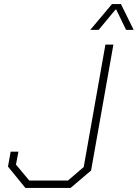

<svg xmlns="http://www.w3.org/2000/svg" viewBox="-20 -918 673 938"><path d="M19 -104 32 -177H70L58 -114L123 -36H312L389 -102L495 -700H534L425 -85L325 0H104ZM527 -898H571L633 -772H596L548 -871H544L462 -772H421Z"/></svg>

Font: Chakra Petch ExtraLight
Style: Italic
Weight: 275
Italic angle: -10°
Designer: Katatrad Aksorn Co.,Ltd.
Foundry: Cadson Demak Co.,Ltd.
Version: Version 1.000; ttfautohint (v1.6)